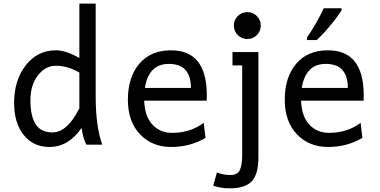

<svg xmlns="http://www.w3.org/2000/svg" viewBox="-20 -801 2104 1063"><path d="M270.5 -67.9Q352.1 -67.9 419.4 -201.2V-399.4Q354 -437 290 -437Q232.4 -437 191.9 -386.2Q148.4 -332.5 148.4 -246.1Q148.4 -158.2 177.5 -113Q206.5 -67.9 270.5 -67.9ZM253.4 12.7Q164.6 12.7 111.3 -53.7Q58.1 -120.1 58.1 -231Q58.1 -356.4 122.6 -439.5Q187 -522.5 290 -522.5Q344.2 -522.5 419.4 -480V-781.2H509.8V-266.1Q509.8 -99.1 546.4 0H458.5Q440.4 -31.7 431.6 -92.8Q359.4 12.7 253.4 12.7Z M927.2 12.7Q821.8 12.7 754.9 -57.9Q688 -128.4 688 -248.5Q688 -373 751 -447.8Q814 -522.5 927.2 -522.5Q1125 -522.5 1125 -272.9Q1125 -250.5 1124.5 -243.7H778.3Q781.2 -157.2 823.7 -111.3Q865.7 -65.4 934.6 -65.4Q1032.7 -65.4 1107.9 -120.6L1117.7 -37.6Q1032.7 12.7 927.2 12.7ZM1037.1 -314Q1037.1 -447.3 915 -447.3Q803.2 -447.3 782.2 -314Z M1349.6 -585Q1318.4 -585 1296.6 -606.7Q1274.9 -628.4 1274.9 -659.7Q1274.9 -690.4 1296.6 -712.2Q1318.4 -733.9 1349.6 -733.9Q1380.4 -733.9 1402.1 -712.2Q1423.8 -690.4 1423.8 -659.7Q1423.8 -628.4 1402.1 -606.7Q1380.4 -585 1349.6 -585ZM1252 241.7Q1203.1 241.7 1160.2 227.1L1181.2 153.8Q1216.8 168 1254.9 168Q1295.9 168 1308.3 139.4Q1320.8 110.8 1320.8 57.1V-439H1267.1V-512.7H1410.6V70.8Q1410.6 163.6 1374 202.6Q1337.4 241.7 1252 241.7Z M1795.9 12.7Q1690.4 12.7 1623.5 -57.9Q1556.6 -128.4 1556.6 -248.5Q1556.6 -373 1619.6 -447.8Q1682.6 -522.5 1795.9 -522.5Q1993.7 -522.5 1993.7 -272.9Q1993.7 -250.5 1993.2 -243.7H1647Q1649.9 -157.2 1692.4 -111.3Q1734.4 -65.4 1803.2 -65.4Q1901.4 -65.4 1976.6 -120.6L1986.3 -37.6Q1901.4 12.7 1795.9 12.7ZM1905.8 -314Q1905.8 -447.3 1783.7 -447.3Q1671.9 -447.3 1650.9 -314ZM1733.4 -579.1H1679.2V-592.8Q1702.6 -626 1729.7 -673.1Q1756.8 -720.2 1772.5 -755.4H1871.1V-744.1Q1849.6 -709 1807.1 -658Q1764.6 -606.9 1733.4 -579.1Z"/></svg>

Font: Cadman
Style: Regular
Weight: 400
Designer: Paul James MIller
Foundry: High-Logic / Made with FontCreator
Version: Version 2.114;March 28, 2021;FontCreator 13.0.0.2683 64-bit